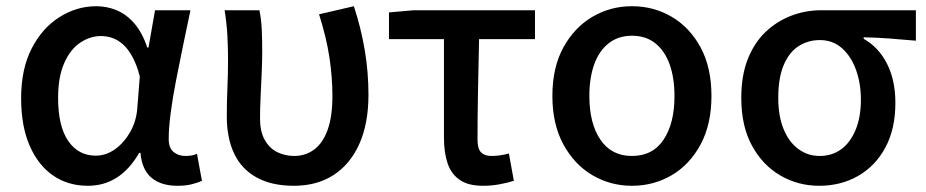

<svg xmlns="http://www.w3.org/2000/svg" viewBox="-20 -584 2981 618"><path d="M263 14Q199 14 151 -19Q103 -52 75.5 -115Q48 -178 48 -268Q48 -362 82 -428Q116 -494 171.5 -529Q227 -564 290 -564Q324 -564 355.5 -551Q387 -538 412.5 -508.5Q438 -479 454 -431H458L479 -551H593Q582 -499 570 -441Q558 -383 547 -327Q536 -271 529.5 -221.5Q523 -172 523 -137Q523 -108 538.5 -95Q554 -82 577 -82Q586 -82 596 -83.5Q606 -85 614 -89L630 -2Q617 4 597.5 9Q578 14 551 14Q499 14 468 -11.5Q437 -37 432 -92H428Q367 14 263 14ZM288 -83Q321 -83 350 -103.5Q379 -124 399 -159Q419 -194 422 -237L430 -338Q420 -376 406 -401.5Q392 -427 375.5 -441.5Q359 -456 341 -462Q323 -468 305 -468Q270 -468 238 -446.5Q206 -425 186.5 -380.5Q167 -336 167 -269Q167 -178 199.5 -130.5Q232 -83 288 -83Z M926 14Q855 14 806.5 -12.5Q758 -39 734 -89Q710 -139 710 -210Q710 -256 712 -302Q714 -348 714 -394Q714 -427 712 -467Q710 -507 703 -551H815Q821 -522 822.5 -489.5Q824 -457 824 -419Q824 -391 822.5 -353.5Q821 -316 819 -276.5Q817 -237 817 -202Q817 -160 832.5 -133Q848 -106 873 -94Q898 -82 927 -82Q963 -82 991 -102.5Q1019 -123 1034.5 -166Q1050 -209 1050 -275Q1050 -334 1040.5 -398Q1031 -462 1007 -538L1119 -564Q1142 -494 1154 -423Q1166 -352 1166 -279Q1166 -186 1136.5 -120.5Q1107 -55 1053.5 -20.5Q1000 14 926 14Z M1534 14Q1488 14 1460.5 -4.5Q1433 -23 1421 -57.5Q1409 -92 1409 -140V-458H1232V-544L1311 -551H1702V-458H1522Q1520 -372 1518.5 -289Q1517 -206 1517 -134Q1517 -105 1528.5 -93.5Q1540 -82 1562 -82Q1576 -82 1589.5 -84Q1603 -86 1618 -90L1634 -2Q1615 4 1589 9Q1563 14 1534 14Z M2014 14Q1945 14 1887 -20Q1829 -54 1793.5 -119Q1758 -184 1758 -275Q1758 -367 1793.5 -431.5Q1829 -496 1887 -530Q1945 -564 2014 -564Q2084 -564 2142 -530Q2200 -496 2235 -431.5Q2270 -367 2270 -275Q2270 -184 2235 -119Q2200 -54 2142 -20Q2084 14 2014 14ZM2014 -82Q2081 -82 2116 -134.5Q2151 -187 2151 -275Q2151 -333 2135.5 -376.5Q2120 -420 2089.5 -444.5Q2059 -469 2014 -469Q1970 -469 1939 -444.5Q1908 -420 1892.5 -376.5Q1877 -333 1877 -275Q1877 -187 1912.5 -134.5Q1948 -82 2014 -82Z M2617 14Q2549 14 2492 -19Q2435 -52 2400.5 -115Q2366 -178 2366 -269Q2366 -341 2387 -394Q2408 -447 2444.5 -481.5Q2481 -516 2527 -533.5Q2573 -551 2623 -551H2928V-453Q2882 -457 2843.5 -460Q2805 -463 2760 -464V-459Q2808 -432 2835 -379Q2862 -326 2862 -253Q2862 -169 2830 -109.5Q2798 -50 2742.5 -18Q2687 14 2617 14ZM2618 -82Q2658 -82 2687.5 -103.5Q2717 -125 2734 -166Q2751 -207 2751 -263Q2751 -315 2735.5 -358.5Q2720 -402 2690.5 -428.5Q2661 -455 2619 -455Q2581 -455 2550.5 -435.5Q2520 -416 2502.5 -374.5Q2485 -333 2485 -269Q2485 -211 2502 -169Q2519 -127 2549.5 -104.5Q2580 -82 2618 -82Z"/></svg>

Font: Noto Sans KR Medium
Style: Regular
Weight: 500
Designer: Ryoko NISHIZUKA  (kana, bopomofo & ideographs); Paul D. Hunt (Latin, Greek & Cyrillic); Sandoll Communications , Soo-you
Foundry: Adobe
Version: Version 2.004-H2;hotconv 1.0.118;makeotfexe 2.5.65603